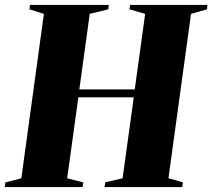

<svg xmlns="http://www.w3.org/2000/svg" viewBox="-42 -763 866 783"><path d="M-22.5 0 -20 -19 45 -36 137 -706.5 78 -725 80.5 -743H401.5L399.5 -725L324 -706.5L281.5 -398.5H507.5L550 -706.5L486 -725L488.5 -743H803.5L802.5 -725L737 -706.5L645 -36L704 -19.5L701 0H384.5L387 -19.5L458 -36L503.5 -366H277.5L232 -36L298 -19L294.5 0Z"/></svg>

Font: Merriweather 144pt Black
Style: Italic
Weight: 900
Italic angle: -7.8°
Version: Version 2.101